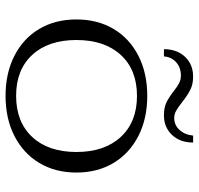

<svg xmlns="http://www.w3.org/2000/svg" viewBox="-32 -673 715 691"><g transform="rotate(90 325.5 -327.5)"><path d="M50 -245Q50 -321 84 -378.5Q118 -436 180.5 -468Q243 -500 325 -500Q407 -500 469.5 -468Q532 -436 566.5 -378.5Q601 -321 601 -245Q601 -169 566.5 -111.5Q532 -54 469.5 -22Q407 10 325 10Q243 10 180.5 -22Q118 -54 84 -111.5Q50 -169 50 -245ZM527 -245Q527 -346 473 -404.5Q419 -463 325 -463Q231 -463 177.5 -404.5Q124 -346 124 -245Q124 -144 177.5 -86Q231 -28 325 -28Q419 -28 473 -86Q527 -144 527 -245ZM256 -665Q283 -665 303 -655Q323 -645 347 -626Q366 -611 378.5 -604Q391 -597 405 -597Q430 -597 447.5 -616Q465 -635 468 -665H493Q493 -618 465.5 -589Q438 -560 395 -560Q367 -560 348.5 -569Q330 -578 307 -596Q292 -608 279.5 -614.5Q267 -621 252 -621Q223 -621 204 -604Q185 -587 183 -560H157Q157 -607 184.5 -636Q212 -665 256 -665Z"/></g></svg>

Font: Fahkwang Light
Style: Regular
Weight: 300
Version: Version 1.000; ttfautohint (v1.6)